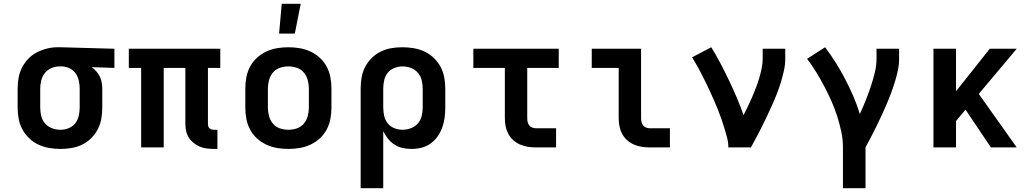

<svg xmlns="http://www.w3.org/2000/svg" viewBox="-20 -777 5440 1012"><path d="M299 8Q269 8 239.5 3Q210 -2 183 -14.5Q156 -27 134 -48Q112 -69 98 -95Q84 -121 78.5 -150.5Q73 -180 73 -210V-310Q73 -339 78 -367Q83 -395 96 -420.5Q109 -446 129 -467Q149 -488 174.5 -501Q200 -514 227.5 -521Q255 -528 284 -528H300L583 -520V-419L464 -423Q477 -413 488 -400.5Q499 -388 506 -373.5Q513 -359 516 -342.5Q519 -326 519 -310V-210Q519 -181 514 -151.5Q509 -122 495.5 -96Q482 -70 461 -49Q440 -28 413.5 -15Q387 -2 358 3Q329 8 299 8ZM299 -93Q321 -93 342 -101.5Q363 -110 376.5 -127Q390 -144 395 -166Q400 -188 400 -210V-310Q400 -331 395.5 -351.5Q391 -372 379 -389.5Q367 -407 348 -416.5Q329 -426 308 -427H293Q271 -427 250.5 -418Q230 -409 216.5 -392Q203 -375 197.5 -353.5Q192 -332 192 -310V-210Q192 -187 197.5 -165Q203 -143 218 -126Q233 -109 254.5 -101Q276 -93 299 -93Z M1107 8Q1088 8 1069 5.5Q1050 3 1032.5 -4.5Q1015 -12 1000 -24Q985 -36 975 -52Q965 -68 961 -86.5Q957 -105 957 -124V-419H843V0H724V-419H659V-520H1141V-419H1076V-124Q1076 -118 1077.5 -112Q1079 -106 1083.5 -101.5Q1088 -97 1094.5 -95Q1101 -93 1107 -93H1126V8Z M1500 8Q1470 8 1440.5 3Q1411 -2 1384 -14.5Q1357 -27 1334.5 -47.5Q1312 -68 1298 -94.5Q1284 -121 1278.5 -150.5Q1273 -180 1273 -210V-310Q1273 -340 1278.5 -369.5Q1284 -399 1298 -425.5Q1312 -452 1334.5 -472.5Q1357 -493 1384 -505.5Q1411 -518 1440.5 -523Q1470 -528 1500 -528Q1530 -528 1559.5 -523Q1589 -518 1616 -505.5Q1643 -493 1665.5 -472.5Q1688 -452 1702 -425.5Q1716 -399 1721.5 -369.5Q1727 -340 1727 -310V-210Q1727 -180 1721.5 -150.5Q1716 -121 1702 -94.5Q1688 -68 1665.5 -47.5Q1643 -27 1616 -14.5Q1589 -2 1559.5 3Q1530 8 1500 8ZM1500 -93Q1523 -93 1545 -100.5Q1567 -108 1581.5 -125.5Q1596 -143 1602 -165Q1608 -187 1608 -210V-310Q1608 -333 1602 -355Q1596 -377 1581.5 -394.5Q1567 -412 1545 -419.5Q1523 -427 1500 -427Q1477 -427 1455 -419.5Q1433 -412 1418.5 -394.5Q1404 -377 1398 -355Q1392 -333 1392 -310V-210Q1392 -187 1398 -165Q1404 -143 1418.5 -125.5Q1433 -108 1455 -100.5Q1477 -93 1500 -93ZM1451 -600 1465 -757H1565L1534 -600Z M1881 215V-310Q1881 -339 1886 -368.5Q1891 -398 1904.5 -424Q1918 -450 1939 -471Q1960 -492 1986.5 -505Q2013 -518 2042 -523Q2071 -528 2101 -528Q2131 -528 2160.5 -523Q2190 -518 2217 -505.5Q2244 -493 2266 -472Q2288 -451 2302 -425Q2316 -399 2321.5 -369.5Q2327 -340 2327 -310V-210Q2327 -183 2323.5 -156.5Q2320 -130 2311 -105Q2302 -80 2286.5 -58Q2271 -36 2249.5 -20.5Q2228 -5 2202 1.5Q2176 8 2149 8Q2125 8 2102 3Q2079 -2 2059 -15Q2039 -28 2024.5 -46.5Q2010 -65 2000 -86V215ZM2101 -93Q2123 -93 2145 -101Q2167 -109 2182 -126Q2197 -143 2202.5 -165Q2208 -187 2208 -210V-310Q2208 -333 2202.5 -355Q2197 -377 2182 -394Q2167 -411 2145.5 -419Q2124 -427 2101 -427Q2079 -427 2058 -418.5Q2037 -410 2023.5 -393Q2010 -376 2005 -354Q2000 -332 2000 -310V-210Q2000 -188 2005 -166Q2010 -144 2023.5 -127Q2037 -110 2058 -101.5Q2079 -93 2101 -93Z M2804 0Q2782 0 2761 -3.5Q2740 -7 2720.5 -15.5Q2701 -24 2685 -38.5Q2669 -53 2659 -72Q2649 -91 2645 -112Q2641 -133 2641 -155V-419H2475V-520H2925V-419H2759V-155Q2759 -145 2761 -135Q2763 -125 2769 -117Q2775 -109 2784.5 -105Q2794 -101 2804 -101H2911V0Z M3404 0Q3382 0 3361 -3.5Q3340 -7 3320.5 -15.5Q3301 -24 3285 -38.5Q3269 -53 3259 -72Q3249 -91 3245 -112Q3241 -133 3241 -155V-419H3099V-520H3359V-155Q3359 -145 3361 -135Q3363 -125 3369 -117Q3375 -109 3384.5 -105Q3394 -101 3404 -101H3511V0Z M3819 0Q3819 -26 3812.5 -51Q3806 -76 3798.5 -100.5Q3791 -125 3782.5 -149.5Q3774 -174 3764.5 -198Q3755 -222 3744.5 -245.5Q3734 -269 3723.5 -292.5Q3713 -316 3701.5 -339Q3690 -362 3678.5 -385Q3667 -408 3654 -430.5Q3641 -453 3628 -475L3729 -528Q3755 -486 3778 -442Q3801 -398 3822.5 -353Q3844 -308 3863.5 -262.5Q3883 -217 3899 -170Q3911 -193 3922.5 -217Q3934 -241 3944.5 -265.5Q3955 -290 3964.5 -314.5Q3974 -339 3981.5 -364.5Q3989 -390 3994.5 -416Q4000 -442 4000 -468V-520H4119V-468Q4119 -436 4112 -405Q4105 -374 4096 -344Q4087 -314 4075.5 -284.5Q4064 -255 4051 -226Q4038 -197 4024.5 -168.5Q4011 -140 3997 -111.5Q3983 -83 3968 -55.5Q3953 -28 3938 0Z M4423 215V0Q4423 -43 4414 -84.5Q4405 -126 4392 -166.5Q4379 -207 4361.5 -246Q4344 -285 4324 -323Q4304 -361 4282 -397Q4260 -433 4234 -467L4329 -528Q4359 -488 4385.5 -446Q4412 -404 4435 -359.5Q4458 -315 4478 -269Q4498 -223 4512 -176Q4528 -211 4542.5 -246.5Q4557 -282 4569 -318.5Q4581 -355 4590.5 -392.5Q4600 -430 4600 -468V-520H4719V-468Q4719 -436 4712.5 -405.5Q4706 -375 4696.5 -344.5Q4687 -314 4676 -284.5Q4665 -255 4652.5 -226Q4640 -197 4627 -168.5Q4614 -140 4600 -112Q4586 -84 4571.5 -56Q4557 -28 4542 0V215Z M5203 0 5069 -199 5019 -139V0H4900V-520H5019V-296L5197 -520H5339L5139 -282L5339 0Z"/></svg>

Font: Iosevka Fixed Extended
Style: Bold
Weight: 700
Width: 7
Monospace: yes
Designer: Belleve Invis
Foundry: Belleve Invis
Version: Version 24.1.1; ttfautohint (v1.8.4)